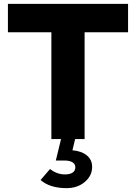

<svg xmlns="http://www.w3.org/2000/svg" viewBox="-20 -720 704 994"><path d="M325 254Q238 254 190 212L239 155Q275 183 316 183Q342 183 356 173.5Q370 164 370 146Q370 129 355 120Q340 111 314 111H269L296 0H246V-553H21V-700H643V-553H418V0H369L355 58Q402 62 429.5 84.5Q457 107 457 144Q457 190 419 222Q381 254 325 254Z"/></svg>

Font: Red Hat Text VF
Style: Regular
Weight: 400
Designer: Pentagram, MCKL
Foundry: Pentagram, MCKL
Version: Version 1.023